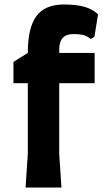

<svg xmlns="http://www.w3.org/2000/svg" viewBox="-20 -836 462 856"><path d="M40 -560 104 -600Q104 -713 142.5 -764.5Q181 -816 265 -816Q320 -816 357 -805.5Q394 -795 417 -772L401 -672L384 -662Q371 -674 354.5 -679Q338 -684 306 -684Q244 -684 244 -615V-600H402V-465H244V-150L254 0H94L104 -150V-465H40Z"/></svg>

Font: Farro
Style: Bold
Weight: 700
Designer: Aceler Chua
Foundry: Grayscale Limited
Version: Version 1.101